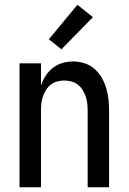

<svg xmlns="http://www.w3.org/2000/svg" viewBox="-20 -786 540 806"><path d="M62 0V-520H152V-427Q159 -448 171.5 -467.5Q184 -487 202 -501Q220 -515 242 -521.5Q264 -528 287 -528Q311 -528 334.5 -520.5Q358 -513 376.5 -497Q395 -481 407 -460Q419 -439 426 -415.5Q433 -392 435.5 -368Q438 -344 438 -320V0H348V-320Q348 -335 346.5 -350.5Q345 -366 340 -380.5Q335 -395 327 -408Q319 -421 307 -430.5Q295 -440 280 -444Q265 -448 250 -448Q235 -448 220 -444Q205 -440 193 -430.5Q181 -421 173 -408Q165 -395 160 -380.5Q155 -366 153.5 -350.5Q152 -335 152 -320V0ZM238 -579 185 -621 305 -766 370 -714Z"/></svg>

Font: Iosevka Custom Medium
Style: Regular
Weight: 500
Monospace: yes
Designer: Belleve Invis
Foundry: Belleve Invis
Version: Version 32.5.0; ttfautohint (v1.8.4)